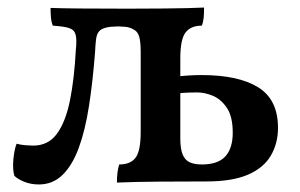

<svg xmlns="http://www.w3.org/2000/svg" viewBox="-20 -481 796 509"><path d="M83 8Q62 8 44.5 1Q27 -6 18 -15Q13 -33 15.5 -59Q18 -85 24 -100Q35 -97 47.5 -96Q60 -95 68 -95Q108 -95 131 -126.5Q154 -158 165.5 -215Q177 -272 181 -348Q184 -376 180.5 -389Q177 -402 163.5 -406.5Q150 -411 120 -413Q116 -423 115 -435.5Q114 -448 114 -460Q141 -459 190 -458.5Q239 -458 319 -458Q377 -458 415.5 -458.5Q454 -459 478.5 -459.5Q503 -460 521 -461Q521 -446 520 -434.5Q519 -423 515 -413Q486 -413 472 -395Q458 -377 458 -326V-114Q458 -87 464 -72Q470 -57 482.5 -51Q495 -45 515 -45Q558 -45 577.5 -66.5Q597 -88 597 -129Q597 -172 581.5 -195Q566 -218 544.5 -227Q523 -236 502 -236Q495 -236 478.5 -235.5Q462 -235 449 -233V-278Q465 -280 481.5 -281Q498 -282 515 -282Q612 -282 664.5 -249.5Q717 -217 717 -142Q717 -101 698 -68.5Q679 -36 637.5 -18Q596 0 528 0Q467 0 402 0.5Q337 1 290 3Q290 -13 291.5 -24Q293 -35 296 -45Q326 -45 339.5 -63Q353 -81 353 -132V-343Q353 -372 348.5 -385.5Q344 -399 332 -404Q323 -409 311 -410Q299 -411 293 -411Q287 -411 274.5 -410Q262 -409 253 -405Q245 -402 240.5 -395Q236 -388 234.5 -375.5Q233 -363 232 -343Q226 -265 216 -200.5Q206 -136 189 -89.5Q172 -43 146 -17.5Q120 8 83 8Z"/></svg>

Font: Vollkorn Medium
Style: Regular
Weight: 500
Designer: Friedrich Althausen
Foundry: Friedrich Althausen
Version: Version 5.000